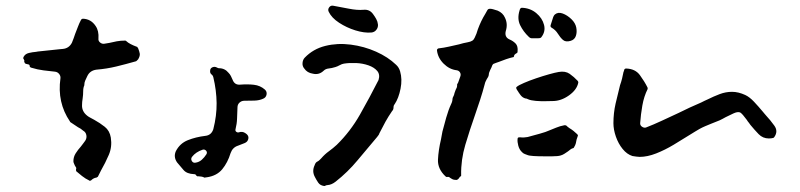

<svg xmlns="http://www.w3.org/2000/svg" viewBox="-20 -607 2778 667"><path d="M296 20Q295 20 294 20.5Q293 21 292 21Q290 21 290 20Q277 14 265 4.5Q253 -5 245 -12Q244 -14 244 -18Q246 -23 244 -25.5Q242 -28 240 -32Q239 -35 237 -39Q235 -43 235 -47Q235 -62 243 -74.5Q251 -87 261 -98Q265 -103 269 -108.5Q273 -114 276 -118Q282 -127 280 -137.5Q278 -148 269 -153Q260 -161 251 -165L224 -183Q223 -184 223 -185Q178 -251 190 -335Q191 -343 185.5 -350Q180 -357 171 -358Q152 -360 131.5 -362.5Q111 -365 88 -372Q83 -374 83 -378Q84 -383 75 -384Q73 -385 70 -385Q68 -386 66 -388Q65 -390 65 -391Q65 -392 64 -393Q64 -395 64.5 -395.5Q65 -396 64 -398Q64 -398 63.5 -398.5Q63 -399 63 -400V-401L61 -403V-406Q61 -409 63 -411Q68 -420 80.5 -423Q93 -426 106 -427L111 -428Q129 -430 149 -432Q169 -434 187 -436L198 -437Q220 -439 230 -459Q233 -467 236 -474.5Q239 -482 241 -489Q246 -501 250.5 -513.5Q255 -526 262 -539Q265 -542 268 -542Q296 -541 312 -517Q324 -500 322 -473Q321 -465 327.5 -459.5Q334 -454 342 -455L360 -458Q372 -461 385.5 -463.5Q399 -466 415 -466Q417 -466 419 -464Q424 -459 433.5 -454Q443 -449 454 -445Q457 -445 458 -442L460 -439Q464 -429 465.5 -421Q467 -413 460 -401L459 -400Q458 -399 457 -398Q456 -397 455 -396Q453 -394 452 -394Q417 -384 384 -376Q351 -368 315 -365Q292 -362 283 -342Q279 -334 276 -327Q273 -320 273 -313V-311Q269 -302 269 -291Q269 -284 268.5 -277.5Q268 -271 267 -264Q266 -259 265.5 -253Q265 -247 265 -242Q264 -220 283 -205Q288 -201 294 -198Q300 -195 307 -191Q327 -180 344 -166.5Q361 -153 365 -129Q370 -97 358 -69Q346 -41 331 -15Q325 -4 320 7Q319 8 315 10Q305 11 296 20Z M900 -296Q908 -289 906 -278.5Q904 -268 894 -264Q881 -258 863.5 -257.5Q846 -257 829 -257Q819 -257 812 -250.5Q805 -244 805 -234Q804 -213 803.5 -195Q803 -177 798 -157Q797 -152 801 -149Q805 -146 809 -147Q822 -152 833 -144Q834 -143 835 -142.5Q836 -142 837 -141Q845 -134 842.5 -124Q840 -114 830 -110Q824 -108 818.5 -105.5Q813 -103 807 -101Q788 -95 781 -75Q771 -42 752 -19Q733 4 698 9Q694 9 692 10H690Q683 6 673 6Q671 4 668 6Q665 6 661 2Q660 -2 654 -2Q629 -3 617.5 -16.5Q606 -30 595 -43Q582 -62 591 -82Q605 -109 632.5 -120Q660 -131 693 -135Q714 -137 721 -158Q733 -205 732.5 -249Q732 -293 721 -339Q719 -346 714 -349Q709 -354 710 -361Q710 -369 716.5 -372.5Q723 -376 730 -374Q733 -373 735.5 -371.5Q738 -370 741 -370Q761 -370 774 -354Q779 -349 782 -343Q785 -337 788 -330Q795 -311 815 -313Q840 -315 862 -312.5Q884 -310 900 -296ZM697 -71Q701 -78 696 -83.5Q691 -89 684 -87Q660 -79 647 -62Q642 -55 646.5 -47.5Q651 -40 660 -42Q672 -44 681 -52Q690 -60 697 -71Z M1293 -522Q1294 -512 1287.5 -503.5Q1281 -495 1270 -494Q1245 -492 1214.5 -501.5Q1184 -511 1158 -528Q1132 -545 1122 -566Q1118 -574 1123.5 -581.5Q1129 -589 1138 -587Q1161 -583 1191 -577Q1221 -571 1243 -573Q1264 -575 1276 -558Q1282 -550 1287 -541Q1292 -532 1293 -522ZM1370 -359Q1378 -332 1371.5 -299Q1365 -266 1351 -245Q1347 -241 1347 -233Q1347 -226 1342 -221Q1329 -202 1319 -184Q1309 -166 1298 -144Q1297 -140 1294.5 -137Q1292 -134 1290 -131Q1256 -91 1222 -50Q1188 -9 1146 24Q1132 35 1118 36Q1114 36 1110.5 38Q1107 40 1105 39Q1092 37 1085.5 27.5Q1079 18 1074 8Q1063 -12 1073 -33Q1076 -43 1083 -46Q1087 -48 1090 -51Q1093 -54 1096 -57Q1108 -71 1122.5 -81.5Q1137 -92 1150 -104Q1197 -150 1230.5 -209Q1264 -268 1295 -329Q1301 -348 1290.5 -360.5Q1280 -373 1260 -380Q1240 -387 1217 -388Q1194 -389 1175 -386Q1168 -385 1160 -380.5Q1152 -376 1145 -374Q1132 -370 1121.5 -369Q1111 -368 1104 -361Q1088 -346 1067 -351Q1047 -354 1037 -369Q1030 -377 1031 -388.5Q1032 -400 1039 -407Q1068 -437 1110 -447.5Q1152 -458 1198.5 -452Q1245 -446 1286.5 -427.5Q1328 -409 1356 -382Q1366 -373 1370 -359Z M1860 -477Q1858 -475 1854.5 -474.5Q1851 -474 1848 -474H1828Q1822 -474 1817 -479Q1798 -497 1787 -519.5Q1776 -542 1785 -571Q1787 -580 1793 -580Q1822 -579 1843 -561.5Q1864 -544 1870 -520.5Q1876 -497 1860 -477ZM1778 -428Q1778 -425 1777 -424Q1775 -422 1771 -420Q1766 -416 1766 -414Q1766 -408 1761 -408Q1752 -406 1738.5 -401.5Q1725 -397 1713 -392Q1708 -390 1703 -388.5Q1698 -387 1694 -385Q1690 -382 1687 -372Q1686 -370 1685 -368Q1684 -366 1683 -364Q1678 -354 1678 -347Q1677 -340 1671 -332Q1669 -328 1667 -324Q1665 -320 1664 -315Q1657 -288 1648 -260.5Q1639 -233 1630 -207Q1612 -156 1596.5 -104Q1581 -52 1582 1Q1583 5 1578 7Q1577 8 1577 8.5Q1577 9 1575 11Q1574 14 1569 17Q1568 18 1566 18H1564Q1556 18 1551.5 15.5Q1547 13 1544 11Q1539 6 1533 8Q1530 8 1528 6Q1500 -20 1501.5 -52.5Q1503 -85 1512 -123Q1513 -130 1514.5 -136.5Q1516 -143 1517 -150Q1522 -170 1530 -198Q1538 -226 1547 -245Q1552 -255 1552 -264Q1553 -266 1553 -267.5Q1553 -269 1554 -270Q1558 -277 1559 -284Q1561 -290 1563 -295Q1568 -303 1568 -310V-314Q1570 -317 1571.5 -320Q1573 -323 1574 -327Q1575 -331 1576.5 -334Q1578 -337 1579 -341Q1582 -349 1578 -355.5Q1574 -362 1566 -363Q1541 -366 1521 -386Q1501 -406 1498 -432Q1498 -436 1500 -437Q1502 -439 1504 -439Q1522 -441 1539.5 -445Q1557 -449 1575 -453Q1582 -455 1589.5 -457Q1597 -459 1604 -460Q1615 -462 1620.5 -465.5Q1626 -469 1629 -476Q1636 -490 1640 -505Q1651 -535 1666 -559Q1668 -562 1671 -568Q1674 -574 1676 -575Q1681 -578 1692.5 -575Q1704 -572 1709 -570Q1727 -562 1734 -546Q1745 -524 1737 -499Q1732 -478 1750 -470Q1762 -465 1771 -456Q1780 -447 1778 -428ZM1982 -511Q1985 -495 1980.5 -482Q1976 -469 1962 -465Q1945 -460 1935.5 -468.5Q1926 -477 1918 -490Q1910 -503 1896 -511Q1891 -514 1893 -520Q1897 -531 1900 -542Q1903 -553 1908 -557Q1919 -566 1935 -560Q1951 -554 1965 -540.5Q1979 -527 1982 -511ZM1989 -320Q1984 -295 1956.5 -275.5Q1929 -256 1900 -256Q1893 -256 1876 -255.5Q1859 -255 1841.5 -256.5Q1824 -258 1815 -262Q1813 -263 1810.5 -264Q1808 -265 1805 -265Q1795 -268 1788.5 -276.5Q1782 -285 1778 -292Q1775 -295 1775 -297Q1771 -303 1776 -306Q1782 -311 1800.5 -319Q1819 -327 1842.5 -335Q1866 -343 1887.5 -349Q1909 -355 1921 -357Q1944 -361 1959 -350.5Q1974 -340 1987 -326Q1989 -324 1989 -320ZM1987 -134Q1986 -131 1985 -128Q1984 -125 1983 -122Q1982 -116 1980.5 -109.5Q1979 -103 1974 -95Q1973 -92 1970 -92Q1966 -91 1962 -88Q1958 -85 1953 -81Q1947 -77 1941 -73Q1935 -69 1928 -67Q1919 -64 1899 -64Q1886 -64 1867.5 -64Q1849 -64 1833 -65Q1817 -66 1811 -69Q1809 -70 1803 -72Q1797 -74 1792 -80Q1784 -88 1780.5 -101Q1777 -114 1778 -124Q1778 -130 1784 -130H1788Q1794 -129 1800.5 -129.5Q1807 -130 1813 -131Q1832 -136 1855 -142.5Q1878 -149 1886 -153Q1899 -158 1912 -163.5Q1925 -169 1941 -172Q1945 -172 1947 -171Q1949 -169 1952 -166.5Q1955 -164 1958 -162Q1965 -158 1972.5 -152Q1980 -146 1985 -141Q1989 -137 1987 -134Z M2377 -139Q2350 -122 2320 -104Q2290 -86 2259.5 -74Q2229 -62 2202 -62Q2199 -62 2190.5 -63Q2182 -64 2177 -65Q2158 -71 2143 -89.5Q2128 -108 2119.5 -132.5Q2111 -157 2111 -179Q2111 -214 2118.5 -247Q2126 -280 2134 -311Q2138 -322 2141 -334Q2144 -346 2146 -357Q2146 -358 2146.5 -358Q2147 -358 2147 -359Q2148 -361 2148 -362Q2148 -365 2150 -367Q2152 -369 2155 -369Q2187 -368 2203 -346Q2219 -324 2229 -304Q2230 -303 2230 -298Q2217 -272 2211.5 -240.5Q2206 -209 2204 -180Q2203 -172 2210 -167Q2217 -162 2224 -164Q2250 -174 2279 -187.5Q2308 -201 2336 -214Q2356 -224 2376.5 -233.5Q2397 -243 2416 -251Q2421 -254 2427 -256.5Q2433 -259 2439 -262Q2459 -272 2480 -280Q2501 -288 2523 -288Q2545 -288 2569 -277Q2584 -270 2599.5 -253.5Q2615 -237 2630 -219Q2632 -216 2635 -213Q2638 -210 2641 -206Q2656 -190 2670 -170.5Q2684 -151 2670 -131L2667 -128Q2663 -127 2659 -126.5Q2655 -126 2651 -126Q2630 -126 2615.5 -141Q2601 -156 2587 -173L2582 -180Q2580 -182 2578 -185Q2576 -188 2574 -191Q2568 -199 2561 -207.5Q2554 -216 2549 -217Q2541 -219 2528 -213Q2515 -207 2501 -200Q2495 -197 2490 -194Q2485 -191 2480 -189L2450 -177Q2440 -173 2429.5 -168.5Q2419 -164 2410 -159Q2403 -155 2394 -149.5Q2385 -144 2377 -139Z"/></svg>

Font: Slackside One
Style: Regular
Weight: 400
Version: Version 1.000